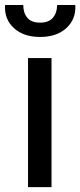

<svg xmlns="http://www.w3.org/2000/svg" viewBox="-40 -766 328 786"><path d="M170.9 0H74.7V-528.3H170.9ZM267.6 -745.6 268.6 -742.7Q270.5 -686 231 -650.4Q191.4 -614.7 124.5 -614.7Q57.1 -614.7 17.6 -650.4Q-22 -686 -19.5 -742.7L-18.6 -745.6H55.2Q55.2 -713.4 71.8 -693.4Q88.4 -673.3 124.5 -673.3Q159.7 -673.3 176.8 -693.6Q193.8 -713.9 193.8 -745.6Z"/></svg>

Font: GeogebraSans
Style: Regular
Weight: 400
Designer: Google
Version: Version 1.100140; 2013